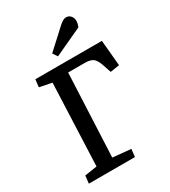

<svg xmlns="http://www.w3.org/2000/svg" viewBox="-221 -1038 1018 1147"><g transform="rotate(-30 288.0 -464.5)"><path d="M51 -53 136 -66 159 -631 74 -648 80 -700H539L555 -523L492 -513L477 -558Q462 -606 443.5 -621.5Q425 -637 385 -637H270L244 -65L369 -53L363 0H45ZM378 -906Q391 -917 401.5 -923Q412 -929 424 -929Q442 -929 454.5 -915Q467 -901 467 -879Q467 -862 458 -840L266 -751L244 -783Z"/></g></svg>

Font: Literata 12pt Medium
Style: Italic
Weight: 500
Italic angle: -2°
Designer: Latin by Veronika Burian and Jose Scaglione. Greek by Irene Vlachou. Cyrillic by Vera Evstafieva
Foundry: TypeTogether
Version: Version 3.002